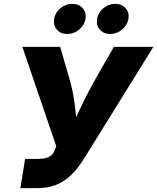

<svg xmlns="http://www.w3.org/2000/svg" viewBox="-20 -969 810 989"><path d="M85 0 109.4 -150.4H172.9Q210.9 -150.4 231 -160.2Q251 -169.9 259.8 -191.4L270 -215.3L95.2 -727.5H290L337.9 -562Q354.5 -504.4 362.3 -450.4Q370.1 -396.5 373.3 -349.4Q376.5 -302.2 378.9 -264.2H327.1Q344.2 -302.2 365 -348.9Q385.7 -395.5 412.1 -449.2Q438.5 -502.9 471.7 -562L566.4 -727.5H770L411.6 -149.9Q380.4 -99.6 345.2 -66.2Q310.1 -32.7 267.8 -16.4Q225.6 0 171.9 0ZM547.4 -793.9Q513.7 -793.9 494.1 -816.7Q474.6 -839.4 480 -871.6Q485.4 -904.3 512.5 -926.8Q539.6 -949.2 573.2 -949.2Q607.4 -949.2 627 -926.8Q646.5 -904.3 641.6 -871.6Q636.2 -839.4 608.6 -816.7Q581.1 -793.9 547.4 -793.9ZM326.2 -793.9Q292.5 -793.9 272.9 -816.7Q253.4 -839.4 258.8 -871.6Q264.2 -904.3 291.3 -926.8Q318.4 -949.2 352.5 -949.2Q386.2 -949.2 406 -926.8Q425.8 -904.3 420.4 -871.6Q415 -839.4 387.7 -816.7Q360.4 -793.9 326.2 -793.9Z"/></svg>

Font: Inter 17pt ExtraBold
Style: Italic
Weight: 800
Italic angle: -9.3988°
Version: Version 4.001;git-66647c0bb